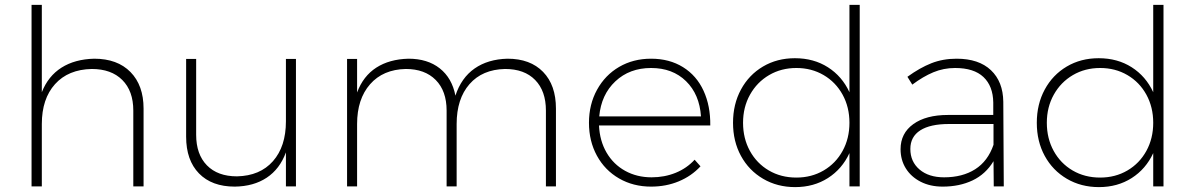

<svg xmlns="http://www.w3.org/2000/svg" viewBox="-20 -762 4886 785"><path d="M567 -318V0H525V-310Q525 -390 480 -435Q435 -480 355 -480Q259 -478 205 -418Q151 -358 151 -255V0H109V-742H151V-385Q177 -451 231.5 -485.5Q286 -520 365 -522Q460 -522 513.5 -467.5Q567 -413 567 -318Z M1190 -521V0H1149V-139Q1124 -71 1070.5 -35.5Q1017 0 940 1Q846 1 793.5 -53Q741 -107 741 -203V-521H782V-211Q782 -131 826 -86Q870 -41 949 -41Q1043 -43 1096 -103Q1149 -163 1149 -266V-521Z M2253 -318V0H2212V-310Q2212 -390 2168 -435Q2124 -480 2045 -480Q1952 -478 1899.5 -418Q1847 -358 1847 -255V0H1806V-310Q1806 -390 1761.5 -435Q1717 -480 1639 -480Q1546 -478 1493 -417.5Q1440 -357 1440 -255V0H1399V-521H1440V-384Q1465 -451 1518.5 -485.5Q1572 -520 1650 -522Q1728 -522 1778 -482.5Q1828 -443 1842 -371Q1866 -444 1920.5 -482Q1975 -520 2055 -522Q2148 -522 2200.5 -468Q2253 -414 2253 -318Z M2884 -249H2429Q2432 -186 2460 -138Q2488 -90 2536 -63.5Q2584 -37 2644 -37Q2697 -37 2742.5 -55.5Q2788 -74 2820 -109L2844 -82Q2807 -42 2755 -20.5Q2703 1 2642 1Q2569 1 2511 -32.5Q2453 -66 2420.5 -125.5Q2388 -185 2388 -260Q2388 -335 2421 -395Q2454 -455 2511.5 -488.5Q2569 -522 2642 -522Q2717 -522 2772.5 -487.5Q2828 -453 2856.5 -391Q2885 -329 2884 -249ZM2846 -286Q2840 -376 2785 -430Q2730 -484 2642 -484Q2554 -484 2496 -429.5Q2438 -375 2430 -286Z M3495 -742V0H3453V-136Q3423 -71 3365 -34Q3307 3 3231 3Q3158 3 3100 -31Q3042 -65 3009.5 -124.5Q2977 -184 2977 -260Q2977 -336 3009.5 -396Q3042 -456 3099.5 -490Q3157 -524 3230 -524Q3307 -524 3365 -487Q3423 -450 3453 -385V-742ZM3453 -260Q3453 -324 3425 -375Q3397 -426 3347.5 -455Q3298 -484 3236 -484Q3174 -484 3124.5 -455Q3075 -426 3046.5 -375Q3018 -324 3018 -260Q3018 -196 3046 -145Q3074 -94 3123.5 -65Q3173 -36 3236 -36Q3298 -36 3347.5 -65Q3397 -94 3425 -145Q3453 -196 3453 -260Z M4043 0 4042 -103Q4010 -50 3956.5 -24.5Q3903 1 3834 1Q3783 1 3744 -19Q3705 -39 3683.5 -73.5Q3662 -108 3662 -152Q3662 -217 3714 -254.5Q3766 -292 3856 -292H4041V-343Q4040 -410 4001 -447Q3962 -484 3885 -484Q3838 -484 3796 -466.5Q3754 -449 3710 -416L3690 -448Q3741 -485 3788 -503.5Q3835 -522 3891 -522Q3982 -522 4031.5 -475Q4081 -428 4082 -346L4084 0ZM4042 -170V-255H3860Q3783 -255 3742.5 -229Q3702 -203 3702 -153Q3702 -101 3739.5 -69Q3777 -37 3840 -37Q3915 -37 3967 -70Q4019 -103 4042 -170Z M4737 -742V0H4695V-136Q4665 -71 4607 -34Q4549 3 4473 3Q4400 3 4342 -31Q4284 -65 4251.5 -124.5Q4219 -184 4219 -260Q4219 -336 4251.5 -396Q4284 -456 4341.5 -490Q4399 -524 4472 -524Q4549 -524 4607 -487Q4665 -450 4695 -385V-742ZM4695 -260Q4695 -324 4667 -375Q4639 -426 4589.5 -455Q4540 -484 4478 -484Q4416 -484 4366.5 -455Q4317 -426 4288.5 -375Q4260 -324 4260 -260Q4260 -196 4288 -145Q4316 -94 4365.5 -65Q4415 -36 4478 -36Q4540 -36 4589.5 -65Q4639 -94 4667 -145Q4695 -196 4695 -260Z"/></svg>

Font: TypoPRO Montserrat
Style: Regular
Weight: 275
Designer: Julieta Ulanovsky
Foundry: Julieta Ulanovsky
Version: Version 6.001